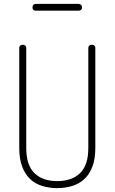

<svg xmlns="http://www.w3.org/2000/svg" viewBox="-20 -961 589 987"><path d="M79 -714Q79 -723 84.5 -727Q90 -731 97 -731Q104 -731 109.5 -727Q115 -723 115 -714V-200Q115 -112 157 -71Q199 -30 274 -30Q349 -30 391.5 -71Q434 -112 434 -200V-714Q434 -723 439.5 -727Q445 -731 452 -731Q459 -731 464.5 -727Q470 -723 470 -714V-200Q470 -144 455 -104.5Q440 -65 413.5 -40.5Q387 -16 351 -5Q315 6 274 6Q233 6 197 -5Q161 -16 135 -40.5Q109 -65 94 -104.5Q79 -144 79 -200ZM147 -923Q147 -931 151.5 -936Q156 -941 164 -941H384Q391 -941 396.5 -936Q402 -931 402 -923Q402 -915 396.5 -910.5Q391 -906 384 -906H164Q147 -906 147 -923Z"/></svg>

Font: AkaAcidDosis
Style: ExtraLight
Weight: 250
Designer: Edgar Tolentino, Pablo Impallari, Igino Marini, Aka-Acid
Foundry: Edgar Tolentino, Pablo Impallari, Igino Marini, Aka-Acid
Version: Version 1.007